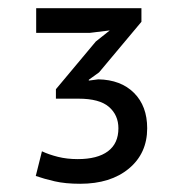

<svg xmlns="http://www.w3.org/2000/svg" viewBox="-20 -820 434 467"><path d="M67 -373ZM169 -433Q217 -433 242.5 -452Q268 -471 268 -508Q268 -540 245 -560Q222 -580 171 -580H116V-603L213 -719L247 -746L198 -740H68V-800H324V-767L221 -644L196 -626V-624L219 -627Q274 -626 306 -594Q338 -562 338 -508Q338 -447 293.5 -410Q249 -373 175 -373Q139 -373 113 -379Q87 -385 67 -392L82 -452Q99 -444 121 -438.5Q143 -433 169 -433Z"/></svg>

Font: PT Sans
Style: Regular
Weight: 400
Version: Version 2.003W OFL; ttfautohint (v1.6)